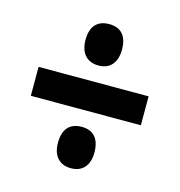

<svg xmlns="http://www.w3.org/2000/svg" viewBox="-85 -696 644 686"><g transform="rotate(15 236.5 -352.5)"><path d="M237 -466C279 -466 304 -493 304 -543C304 -592 281 -619 237 -619C192 -619 169 -592 169 -543C169 -493 195 -466 237 -466ZM32 -299H439V-406H32ZM237 -86C279 -86 304 -113 304 -162C304 -212 281 -239 237 -239C192 -239 169 -212 169 -162C169 -113 195 -86 237 -86Z"/></g></svg>

Font: Noto Sans Georgian ExtraCondensed Bold
Style: Regular
Weight: 700
Width: 2
Designer: Monotype Design Team, Akaki Razmadze
Foundry: Google LLC
Version: Version 2.005